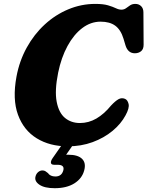

<svg xmlns="http://www.w3.org/2000/svg" viewBox="-20 -735 756 984"><path d="M620.5 -228.5Q634 -223 639 -202.2Q644 -181.5 623.5 -144Q600 -100 556.5 -64Q513 -28 454.5 -6.5Q396 15 327 15Q235.5 15 168.5 -26Q101.5 -67 72.2 -146.8Q43 -226.5 64.5 -342.5Q79.5 -423 117 -491Q154.5 -559 209 -609.2Q263.5 -659.5 330 -687.2Q396.5 -715 468.5 -715Q509 -715 533.5 -707.8Q558 -700.5 573.5 -693Q589 -685.5 602 -685.5Q616 -685.5 626 -693Q636 -700.5 647 -707.8Q658 -715 673.5 -715Q691.5 -715 703.2 -703.5Q715 -692 715 -671.5L716 -506Q716 -483 703 -472.5Q690 -462 671 -462Q635.5 -462 623 -503L613 -536.5Q599 -582.5 570.8 -603.2Q542.5 -624 495.5 -624Q445 -624 401.5 -591Q358 -558 326 -499.2Q294 -440.5 278 -362.5Q259.5 -270.5 270.5 -213.5Q281.5 -156.5 313.2 -130.5Q345 -104.5 389.5 -104.5Q434.5 -104.5 474 -127.5Q513.5 -150.5 549 -194Q571 -217.5 587.2 -226.5Q603.5 -235.5 620.5 -228.5ZM309 -9.5H366L319 58Q324.5 58 330.5 58Q379 58 400.5 79Q422 100 411.5 138.5Q400.5 180 361 204.8Q321.5 229.5 260.5 229.5Q208 229.5 181.8 211.5Q155.5 193.5 162 169.5Q165.5 155.5 175.5 147Q185.5 138.5 197.5 138.5Q206.5 138.5 212.8 142.5Q219 146.5 225 151.5Q237.5 169.5 264 169.5Q296 169.5 304.5 138Q312 109.5 275 109.5H258Q242.5 109.5 241 99.8Q239.5 90 250 75Z"/></svg>

Font: Fraunces 9pt SuperSoft
Style: Bold Italic
Weight: 700
Italic angle: -16°
Version: Version 1.000;[b76b70a41]